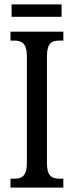

<svg xmlns="http://www.w3.org/2000/svg" viewBox="-20 -859 337 879"><path d="M33 -782H262V-839H33ZM28 0H270V-41H251C218 -41 195 -53 195 -111V-602C195 -662 217 -673 251 -673H270V-714H28V-673H47C78 -673 103 -662 103 -602V-110C103 -52 78 -41 47 -41H28Z"/></svg>

Font: Noto Serif Sinhala ExtraCondensed
Style: Regular
Weight: 400
Width: 2
Designer: Jelle Bosma - Monotype Design Team
Foundry: Monotype Imaging Inc.
Version: Version 2.007